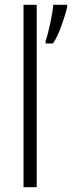

<svg xmlns="http://www.w3.org/2000/svg" viewBox="-20 -780 300 800"><path d="M133 0H78V-760H133ZM260 -760H202Q200 -733 189 -681.5Q178 -630 170 -610V-599H201Q220 -628 236.5 -674Q253 -720 260 -751Z"/></svg>

Font: Noto Sans UI SemiCondensed Light
Style: Regular
Weight: 300
Width: 4
Designer: Monotype Design Team
Foundry: Monotype Imaging Inc.
Version: Version 1.901